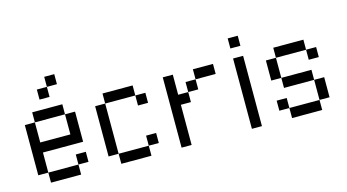

<svg xmlns="http://www.w3.org/2000/svg" viewBox="-72 -890 2083 1154"><g transform="rotate(-15 969.0 -312.5)"><path d="M312.5 -125H375V-62.5H312.5ZM125 -62.5H312.5V0H125ZM62.5 -375H125V-250H312.5V-375H375V-187.5H125V-62.5H62.5ZM125 -437.5H312.5V-375H125ZM187.5 -562.5H250V-500H187.5ZM250 -625H312.5V-562.5H250Z M750 -125H812.5V-62.5H750ZM562.5 -62.5H750V0H562.5ZM500 -375H562.5V-62.5H500ZM562.5 -437.5H750V-375H562.5ZM750 -375H812.5V-312.5H750Z M1125 -437.5H1250V-375H1125ZM1062.5 -375H1125V-312.5H1062.5ZM937.5 -437.5H1000V-312.5H1062.5V-250H1000V0H937.5Z M1375 -437.5H1437.5V0H1375ZM1375 -562.5H1437.5V-500H1375Z M1562.5 -375H1625V-250H1562.5ZM1812.5 -187.5H1875V-62.5H1812.5ZM1625 -62.5H1812.5V0H1625ZM1562.5 -125H1625V-62.5H1562.5ZM1625 -250H1812.5V-187.5H1625ZM1812.5 -375H1875V-312.5H1812.5ZM1625 -437.5H1812.5V-375H1625Z"/></g></svg>

Font: Pixel Operator
Style: Regular
Weight: 400
Designer: Jayvee Enaguas (HarvettFox96)
Version: 2016.04.25